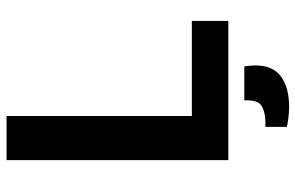

<svg xmlns="http://www.w3.org/2000/svg" viewBox="-182 -552 923 600"><g transform="rotate(-90 280.0 -251.5)"><path d="M80 0V-693H218V-114H515V0ZM245 190Q230 190 210.5 187.5Q191 185 184 183V116H200Q231 115 249 104.5Q267 94 267 58V50H373Q376 69 376 85Q376 139 341.5 164.5Q307 190 245 190Z"/></g></svg>

Font: Ubuntu Sans Mono
Style: Regular
Weight: 400
Monospace: yes
Designer: Dalton Maag Ltd
Foundry: Dalton Maag Ltd
Version: Version 1.006